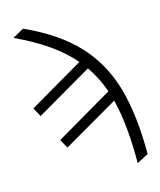

<svg xmlns="http://www.w3.org/2000/svg" viewBox="-135 -834 946 1134"><g transform="rotate(-15 338.0 -267.0)"><path d="M634.8 167 564.5 204.1Q564.5 85 555.2 -11.5Q545.9 -107.9 525.4 -188.5L187.5 7.8L157.2 -45.9L506.8 -250.5Q475.6 -340.3 424.8 -412.6L82 -212.9L52.7 -267.6L386.2 -462.4Q328.1 -530.3 244.6 -588.6Q161.1 -647 46.9 -700.2L115.2 -738.3Q312.5 -649.4 425.5 -528.6Q538.6 -407.7 586.7 -240.7Q634.8 -73.7 634.8 167Z"/></g></svg>

Font: Pretendard Light
Style: Regular
Weight: 300
Designer: Base glyphs from Inter by Rasmus Andersson; Hangeul glyphs from Noto Sans CJK(Source Han Sans) by Jang Soo-young and Kan
Foundry: Kil Hyung-jin
Version: Version 1.309